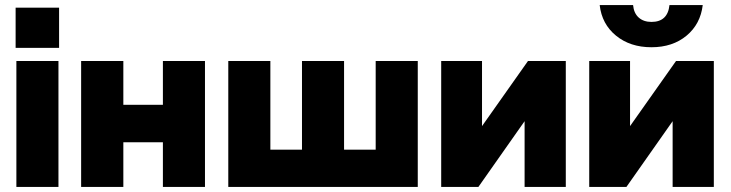

<svg xmlns="http://www.w3.org/2000/svg" viewBox="-20 -742 2900 762"><path d="M42 -711.5H214.5V-552H42ZM45 -500H212V0H45Z M302 -500H469.5V-326H626.5V-500H793.5V0H626.5V-177.5H469.5V0H302Z M1345.5 -148H1471V-500H1638V0H886V-500H1053V-148H1178.5V-500H1345.5Z M1893 -500V-241.5L2075.5 -500H2225.5V0H2062V-261L1878.5 0H1731V-500Z M2769 -722Q2760 -646.5 2704.8 -600.5Q2649.5 -554.5 2565.5 -554.5Q2481 -554.5 2424.8 -600.5Q2368.5 -646.5 2360 -722H2492.5Q2495.5 -689.5 2515 -672.2Q2534.5 -655 2565.5 -655Q2630 -655 2637 -722ZM2480.5 -500V-241.5L2663 -500H2813V0H2649.5V-261L2466 0H2318.5V-500Z"/></svg>

Font: Overused Grotesk ExtraBold
Style: Regular
Weight: 800
Version: Version 0.004